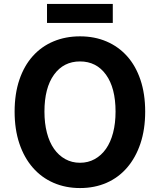

<svg xmlns="http://www.w3.org/2000/svg" viewBox="-20 -938 810 972"><path d="M385 14Q312 14 251 -12.5Q190 -39 146 -89.5Q102 -140 78 -211.5Q54 -283 54 -373Q54 -463 78 -534Q102 -605 146 -654Q190 -703 251 -728.5Q312 -754 385 -754Q459 -754 519.5 -728Q580 -702 623.5 -653.5Q667 -605 691 -534Q715 -463 715 -373Q715 -283 691 -211.5Q667 -140 623.5 -89.5Q580 -39 519.5 -12.5Q459 14 385 14ZM385 -114Q426 -114 459.5 -132.5Q493 -151 516.5 -184.5Q540 -218 552.5 -266Q565 -314 565 -373Q565 -493 516.5 -560Q468 -627 385 -627Q302 -627 253.5 -560Q205 -493 205 -373Q205 -314 217.5 -266Q230 -218 253.5 -184.5Q277 -151 310.5 -132.5Q344 -114 385 -114ZM218 -918H551V-822H218Z"/></svg>

Font: Kinto Sans
Style: Bold
Weight: 700
Designer: Authors: Ryoko NISHIZUKA  (kana & ideographs); Paul D. Hunt (Latin, Greek & Cyrillic); Wenlong ZHANG  (bopomofo); Sandol
Foundry: Adobe Systems Incorporated, ookami Inc.
Version: Version 0.001